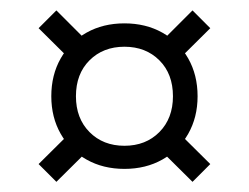

<svg xmlns="http://www.w3.org/2000/svg" viewBox="-20 -420 490 378"><path d="M91 -399.5 149.5 -341 115 -306 56 -364.5ZM56 -97 113.5 -154 148.5 -119 91 -62ZM225 -374Q267 -374 299.5 -355.8Q332 -337.5 350.5 -305Q369 -272.5 369 -230.5Q369 -189 350.5 -156.5Q332 -124 299.5 -105.8Q267 -87.5 225 -87.5Q183 -87.5 150.5 -105.8Q118 -124 99.5 -156.5Q81 -189 81 -230.5Q81 -272.5 99.5 -305Q118 -337.5 150.5 -355.8Q183 -374 225 -374ZM225 -133Q267 -133 293.8 -160Q320.5 -187 320.5 -230.5Q320.5 -274.5 293.8 -301.2Q267 -328 225 -328Q183 -328 156.2 -301.2Q129.5 -274.5 129.5 -230.5Q129.5 -187 156.2 -160Q183 -133 225 -133ZM394 -364.5 335 -306 300.5 -341 359 -399.5ZM394 -97 359 -62 301.5 -119 336.5 -154Z"/></svg>

Font: Newsreader 36pt SemiBold
Style: Regular
Weight: 600
Designer: Hugues Gentile
Foundry: Production Type
Version: Version 1.003